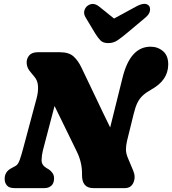

<svg xmlns="http://www.w3.org/2000/svg" viewBox="-20 -969 887 989"><path d="M201 -194.5Q194.5 -168.5 194.2 -143.8Q194 -119 218.5 -104L230.5 -97Q242 -89.5 250.2 -78Q258.5 -66.5 258.5 -50Q258.5 -25.5 244.8 -12.8Q231 0 209 0H55Q27 0 15.5 -13.8Q4 -27.5 4 -48Q4 -85 39.5 -103L60.5 -114.5Q73 -121 81.8 -145.8Q90.5 -170.5 99.5 -205L168 -460.5Q177.5 -494.5 175.8 -524.8Q174 -555 156.5 -574.5L138 -597Q119.5 -617.5 117.5 -641.5Q115.5 -665.5 129.8 -682.8Q144 -700 174.5 -700H288.5Q334 -700 357.8 -679.2Q381.5 -658.5 399 -622Q435.5 -547.5 473.2 -467Q511 -386.5 547.5 -312.5L611.5 -570Q651 -728.5 755.5 -728.5Q793 -728.5 820.2 -705Q847.5 -681.5 846.5 -634.5Q845 -555.5 760.5 -508.5Q733 -493 716 -477.5Q699 -462 688 -439.8Q677 -417.5 668.5 -382L634.5 -244Q628.5 -218 628.8 -198Q629 -178 639.5 -153.5L666 -90.5Q680 -57.5 667.5 -28.8Q655 0 623 0H461Q401.5 0 402.5 -68.5Q404 -131.5 375 -189.5Q360 -219.5 330.2 -281.5Q300.5 -343.5 261 -423ZM632.5 -797.5Q605.5 -775 584.8 -761Q564 -747 537.5 -747Q511 -747 497.5 -760.8Q484 -774.5 470 -797.5L420.5 -880Q410.5 -897 414.2 -913Q418 -929 430 -938.5Q459 -960.5 491 -935L567.5 -873.5L680.5 -935Q729 -961.5 748 -938.5Q755 -929.5 752.2 -912.5Q749.5 -895.5 728 -877.5Z"/></svg>

Font: Fraunces 72pt S100 Black
Style: Italic
Weight: 900
Italic angle: -16°
Version: Version 1.000; ttfautohint (v1.8.3)